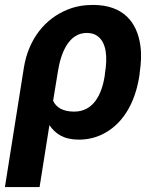

<svg xmlns="http://www.w3.org/2000/svg" viewBox="-20 -558 594 781"><path d="M0 203H141L181 -49C205 -14 239 10 301 10C334 10 365 3 393 -10C476 -49 529 -134 547 -250L548 -260C554 -301 556 -338 551 -372C538 -468 481 -538 358 -538C321 -538 287 -532 255 -519C165 -483 96 -401 77 -282ZM196 -148 216 -270C228 -344 260 -424 333 -424C351 -424 365 -420 377 -411C413 -384 418 -327 407 -260L406 -250C394 -172 359 -104 282 -104C237 -104 209 -120 196 -148Z"/></svg>

Font: Asimov Pro
Style: BdObl
Weight: 700
Designer: Google
Version: Version 2.000980; 2014